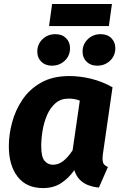

<svg xmlns="http://www.w3.org/2000/svg" viewBox="-20 -933 612 970"><path d="M330.3 -548.8Q384.6 -548.8 440.8 -535Q497 -521.2 548.5 -492L499.7 -153.8Q496.4 -127.8 500.3 -112.9Q504.1 -98.1 525.2 -89.4L479.7 14.6Q450.5 11.9 424.9 2.1Q399.4 -7.7 381.7 -26.6Q364 -45.4 355.5 -73.4Q327.7 -33.4 289.2 -8.1Q250.7 17.2 197.2 17.2Q113.6 17.2 69.1 -40.2Q24.6 -97.7 24.6 -194.6Q24.6 -251.8 40.9 -313.6Q57.2 -375.4 93 -428.9Q128.8 -482.4 187.5 -515.6Q246.2 -548.8 330.3 -548.8ZM325.8 -434.8Q287.6 -434.8 261.2 -412.4Q234.8 -389.9 218.6 -353.5Q202.5 -317 195.4 -275Q188.3 -233 188.3 -194.9Q188.3 -139.9 205.3 -120.3Q222.3 -100.7 247.4 -100.7Q275.8 -100.7 300 -119.9Q324.2 -139.1 346.8 -173.6L383.2 -424.9Q368.7 -430 355.7 -432.4Q342.7 -434.8 325.8 -434.8ZM242.2 -601.2Q208.8 -601.2 188.6 -621.3Q168.4 -641.3 168.4 -671.7Q168.4 -709.8 194.8 -735.1Q221.3 -760.4 260 -760.4Q293.4 -760.4 313.6 -740.4Q333.8 -720.4 333.8 -689.9Q333.8 -651.8 307.4 -626.5Q280.9 -601.2 242.2 -601.2ZM471 -601.2Q437.6 -601.2 417.4 -621.3Q397.2 -641.3 397.2 -671.7Q397.2 -709.8 423.7 -735.1Q450.1 -760.4 488.8 -760.4Q522.2 -760.4 542.4 -740.4Q562.6 -720.4 562.6 -689.9Q562.6 -651.8 536.2 -626.5Q509.7 -601.2 471 -601.2ZM545.5 -912.7 530 -801.4H227.8L243.3 -912.7Z"/></svg>

Font: Fira Sans Variable
Style: Italic
Weight: 397
Italic angle: -8°
Designer: Carrois Corporate & Edenspiekermann AG
Foundry: Carrois Corporate GbR & Edenspiekermann AG
Version: Version 4.202